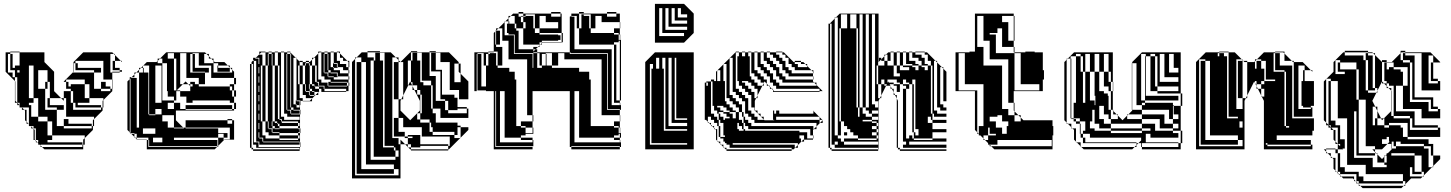

<svg xmlns="http://www.w3.org/2000/svg" viewBox="-20 -770 7482 990"><path d="M573 -444H561V-456H573ZM597 -396H559V-400H597V-408H561V-420H597V-408H609V-400H597ZM59 -250 81 -228V-240H69V-336H59ZM177 -216V-264H153V-336H129V-264H153V-240H129V-228H141V-216ZM441 -240H381V-228H369V-240H357V-300H345V-312H321V-348H309V-350L357 -398V-444H359V-420H501V-408H513V-456H369V-444H381V-420H369V-444H359V-450L409 -500H559L567 -492H573V-486L603 -456H609V-450L603 -456H573V-486L567 -492H549V-396H559V-360H561V-312H559V-360H513V-408H501V-396H465V-408H369V-420H359V-400L357 -398V-396H465V-312H501V-300H549V-312H501V-348H525V-324H549V-312H559V-300L513 -254V-216H509V-250L513 -254V-264H441V-336H417V-360H321V-348H333V-324H345V-336H417V-264H441ZM237 -252H225V-264H237ZM309 -204H273V-216H225V-228H309V-216H321V-264H309V-300H345V-240H357V-204H501V-216H369V-228H501V-216H509V-200L465 -156V-120H459V-150L465 -156V-168H321V-216H309ZM141 -180V-168H177V-216H141V-204H129V-216H93L105 -204H117V-142L127 -132H129V-180ZM209 0 197 -12H189V-20L185 -24H177V-32L173 -36H165V-44L161 -48H153V-106L151 -108H141V-118L139 -120H129V-130L127 -132H117V-142L109 -150V-200L105 -204H93V-216H81V-228H69V-240H57V-352L9 -400V-500H33V-492H45V-468H33V-492H21V-396H45V-372H57V-352L59 -350V-336H69V-372H57V-396H81V-408H69V-396H57V-408H33V-420H57V-432H81V-456H45V-444H33V-468H45V-456H81V-500H33V-504H81V-500H209V-450L259 -400V-300L295 -264H309V-250L295 -264H237V-324H225V-312H213V-348H225V-324H237V-348H225V-408H177V-312H213V-204H273V-120H309V-108H453V-120H309V-156H333V-132H453V-120H459V-100L417 -58V-24H409V-50L417 -58V-72H249V-144H225V-168H177V-144H225V-72H249V-48H225V-36H405V-24H409V0ZM165 -108H153V-120H141V-118L151 -108H153V-106L159 -100V-50L161 -48H165V-44L173 -36H177V-48H165ZM405 -12V-24H189V-20L197 -12ZM153 -336V-432H129V-336ZM573 -444V-420H561V-444ZM45 -444H33V-420H45ZM237 -252V-228H225V-252ZM141 -180H129V-204H141Z M673 -396H683L673 -386V-372H659L673 -386ZM889 -396V-468H877V-496H845V-468H877V-396ZM1033 -492V-444H1081V-456L1069 -468H1057V-480L1045 -492ZM1101 -432H1105V-420H1101ZM781 -240H813V-432H781ZM1165 -400H1101V-420H1165ZM749 -336V-368H745V-336ZM749 -272V-304H745V-272ZM909 -272V-300H889V-272ZM749 -208V-240H745V-208ZM877 -176H817V-144H845V-112H877V-108H929L925 -112H877ZM745 -180H697V-252H745V-240H749V-272H745V-252H697V-324H745V-304H749V-336H745V-324H697V-396H683L697 -410V-420H707L697 -410V-396H745V-368H749V-400H721V-396H717V-420H707L717 -430V-432H719L717 -430V-420H721V-400H749V-432H719L737 -450H787L793 -456V-468H805L793 -456V-444H817V-252H877V-240H909V-208H937V-204H1177V-208H937V-228H1177V-208H1187V-200H887V-150L925 -112H937V-108H1105V-84H1153V-80H1165V-112H937V-150H1153V-132H1177V-150H1153V-156H1177V-150H1187V-50H1165V-48H1135L1137 -50H1165V-80H1153V-60H1133V-80H1105V-60H1133V-48H1135L1105 -18V-12H1099L1105 -18V-60H877V-48H1101V-16H749V-36H817V-60H769V-36H749V-48H745V-60H685V-80H673V-84H653V-366L649 -362V-88L657 -80H673V-64L677 -60H685V-52L687 -50H737V-48H745V-12H1099L1087 0H737V-48H685V-52L677 -60H673V-64L657 -80H653V-84H649V-88L637 -100V-350L649 -362V-372H659L655 -368H685V-112H697V-180H749V-176H781V-180H749V-208H745ZM1177 -396V-410L1167 -420H1165V-422L1155 -432H1105V-444H1081V-396ZM889 -324V-396H877V-324ZM1197 -272H1187V-304H1177V-324H1165V-336H1187V-304H1197ZM1005 -336V-368H941V-496H909V-336H923L891 -304H909V-300H961V-326L951 -336H923L937 -350L951 -336H961V-326L963 -324H973V-336H961V-348H985V-336ZM889 -324H877V-304H889V-302L891 -304H889ZM877 -208V-240H845V-208ZM889 -252H877V-272H845V-300H841V-444H817V-468H805L837 -500H1037L1045 -492H1057V-480L1069 -468H1081V-456L1087 -450H1137L1155 -432H1165V-422L1167 -420H1177V-410L1187 -400V-368H1197V-336H1187V-368H1069V-400H1057V-396H1037V-400H973V-420H1057V-400H1069V-432H985V-420H973V-444H985V-432H1005V-464H985V-444H973V-468H985V-464H1005V-496H973V-492H985V-468H973V-492H961V-396H1037V-336H1005V-324H1165V-304H1177V-272H1187V-240H1197V-208H1187V-240H1165V-252H973V-240H941V-272H889ZM781 -208V-180H813V-208ZM781 -80V-108H717V-80Z M1317 -488H1333V-432H1349V-336H1361V-432H1349V-500H1327L1317 -490ZM1781 -440H1777V-450L1771 -456H1749V-472H1733V-494L1727 -500H1717V-504H1733V-494L1771 -456H1781ZM1285 -408V-424H1277V-408ZM1317 -424H1313V-440H1317ZM1697 -444H1701V-440H1697ZM1721 -420H1701V-424H1697V-440H1717V-424H1721ZM1781 -392H1777V-408H1749V-424H1721V-444H1701V-500H1685V-504H1701V-500H1717V-456H1733V-440H1765V-424H1777V-408H1781ZM1673 -396H1685V-392H1673ZM1673 -348H1685V-344H1673ZM1649 -300V-312H1653V-300H1765V-312H1653V-300ZM1577 -300H1589V-296H1577ZM1285 -248V-264H1277V-248ZM1285 -232V-248H1277V-232ZM1505 -252H1509V-248H1505ZM1481 -204H1493V-200H1481ZM1285 -152V-168H1277V-152ZM1285 -136V-152H1277V-136ZM1385 -108H1397V-104H1385ZM1385 -132H1365V-144H1361V-240H1333V-336H1349V-240H1361V-336H1333V-432H1325V-144H1333V-72H1349V-56H1421V-48H1517V-56H1421V-72H1365V-88H1349V-144H1333V-240H1349V-144H1361V-108H1365V-104H1381V-88H1385V-84H1421V-72H1517V-56H1525V-72H1517V-84H1421V-88H1385V-104H1421V-108H1397V-120H1385ZM1381 -456V-468H1365V-456ZM1285 -312V-328H1277V-312ZM1381 -440V-444H1365V-440ZM1317 -376H1313V-392H1317ZM1553 -444V-432H1557V-444ZM1781 -424H1777V-440H1781ZM1285 -392V-408H1277V-392ZM1673 -396H1653V-420H1669V-408H1673ZM1285 -376V-392H1277V-376ZM1721 -372H1701V-376H1673V-392H1717V-376H1721ZM1317 -328H1313V-344H1317ZM1285 -360V-376H1277V-360ZM1285 -344V-360H1277V-344ZM1285 -328V-344H1277V-328ZM1317 -280H1313V-296H1317ZM1577 -324V-336H1573V-324ZM1589 -472H1599L1589 -462V-432H1605V-348H1613V-344H1621V-328H1625V-324H1605V-328H1601V-336H1589V-432H1577V-444H1573V-450H1557V-456H1573V-450H1577L1589 -462ZM1285 -296V-312H1277V-296ZM1573 -312V-324H1557V-312ZM1577 -300H1557V-312H1577ZM1673 -420V-444H1653V-468H1669V-444H1673V-468H1653V-492H1649V-396H1653V-392H1669V-376H1673V-372H1701V-360H1777V-344H1781V-328H1777V-344H1769V-348H1685V-360H1653V-376H1637V-500H1627L1621 -494V-360H1637V-344H1669V-328H1673V-324H1769V-328H1673V-344H1769V-328H1777V-300H1765V-296H1637V-312H1625V-324H1649V-312H1653V-328H1625V-348H1613V-432H1605V-472H1599L1621 -494V-504H1637V-500H1653V-492H1669V-468H1673V-492H1669V-500H1653V-504H1669V-500H1685V-424H1697V-420H1701V-408H1733V-392H1777V-376H1781V-360H1777V-376H1721V-396H1685V-408H1673V-420H1653V-444H1669V-420ZM1285 -280V-296H1277V-280ZM1317 -232H1313V-248H1317ZM1577 -324H1557V-336H1553V-432H1541V-450H1527L1525 -452V-456H1541V-450H1557V-444H1573V-432H1577V-336H1589V-328H1601V-324H1605V-312H1625V-300H1627L1621 -294V-280H1607L1621 -294V-296H1601V-300H1589V-312H1577ZM1285 -264V-280H1277V-264ZM1421 -240V-336H1397V-432H1385V-444H1365V-456H1381V-444H1385V-468H1365V-492H1361V-432H1365V-440H1381V-432H1385V-336H1413V-240ZM1285 -200V-216H1277V-200ZM1317 -184H1313V-200H1317ZM1285 -216V-232H1277V-216ZM1385 -132V-144H1381V-132ZM1481 -204H1461V-228H1477V-216H1481ZM1285 -184V-200H1277V-184ZM1317 -136H1313V-152H1317ZM1525 -184H1481V-200H1525ZM1285 -168V-184H1277V-168ZM1421 -240H1397V-336H1385V-240H1413V-156H1421V-152H1429V-144H1433V-136H1517V-120H1525V-136H1517V-144H1433V-156H1421ZM1285 -120V-136H1277V-120ZM1317 -88H1313V-104H1317ZM1285 -104V-120H1277V-104ZM1385 -108H1365V-132H1381V-120H1385ZM1285 -88V-104H1277V-88ZM1285 -72V-88H1277V-72ZM1285 -56V-72H1277V-56ZM1285 -40V-56H1277V-40ZM1285 -40H1277V-24H1285ZM1525 -24H1317V-40H1301V-60H1317V-56H1333V-40H1337V-36H1525ZM1317 -72V-88H1313V-84H1301V-108H1313V-104H1317V-120H1313V-108H1301V-132H1313V-120H1317V-136H1313V-132H1301V-156H1313V-152H1317V-168H1313V-156H1301V-180H1313V-168H1317V-184H1313V-180H1301V-204H1313V-200H1317V-216H1313V-204H1301V-228H1313V-216H1317V-232H1313V-228H1301V-252H1313V-248H1317V-264H1313V-252H1301V-276H1313V-264H1317V-280H1313V-276H1301V-300H1313V-296H1317V-312H1313V-300H1301V-324H1313V-312H1317V-328H1313V-324H1301V-348H1313V-344H1317V-360H1313V-348H1301V-372H1313V-360H1317V-376H1313V-372H1301V-396H1313V-392H1317V-408H1313V-396H1301V-420H1313V-408H1317V-424H1313V-420H1301V-444H1313V-440H1317V-456H1313V-444H1301V-456H1289V-462L1285 -458V-456H1289V-36H1313V-12H1527V0H1525V-8H1301V-24H1277V-8H1285V0H1525V8H1285V0H1277V-8H1269V-440H1277V-424H1285V-440H1277V-450L1285 -458V-472H1299L1295 -468H1313V-456H1317V-472H1299L1317 -490V-504H1349V-500H1365V-492H1381V-468H1385V-492H1381V-500H1365V-504H1381V-500H1397V-432H1413V-336H1421V-432H1413V-500H1397V-504H1413V-500H1429V-168H1445V-152H1525V-168H1461V-184H1445V-500H1429V-504H1445V-500H1461V-492H1477V-468H1481V-492H1477V-500H1461V-504H1477V-500L1505 -472H1509V-468L1525 -452V-432H1541V-336H1553V-300H1557V-296H1573V-280H1577V-276H1601V-280H1577V-296H1601V-280H1607L1589 -262V-248H1541V-250H1577L1589 -262V-264H1557V-280H1541V-336H1525V-432H1517V-336H1525V-264H1541V-250H1529V-228H1527V-250H1529V-252H1509V-468L1505 -472H1493V-232H1505V-228H1509V-216H1525V-228H1509V-232H1505V-248H1525V-228H1527V-204H1529V-180H1527V-204H1493V-216H1481V-228H1461V-252H1477V-228H1481V-252H1461V-276H1477V-252H1481V-276H1461V-300H1477V-276H1481V-300H1461V-324H1477V-300H1481V-324H1461V-348H1477V-324H1481V-348H1461V-372H1477V-348H1481V-372H1461V-396H1477V-372H1481V-396H1461V-420H1477V-396H1481V-420H1461V-444H1477V-420H1481V-444H1461V-468H1477V-444H1481V-468H1461V-492H1457V-204H1461V-200H1477V-184H1481V-180H1527V-108H1529V-84H1527V-108H1517V-120H1421V-132H1413V-136H1409V-144H1397V-240H1385V-144H1397V-136H1409V-132H1413V-120H1421V-108H1517V-104H1525V-88H1517V-84H1527V-36H1529V-12H1527V-36H1525V-40H1337V-60H1317V-72H1313V-60H1301V-84H1313V-72Z M2131 -474H2107V-498H2131ZM2227 -474H2203V-498H2227ZM1939 -474H1915V-498H1939ZM2211 -266H2203V-210H2211V-186H2227V-162H2251V-210H2211ZM2155 -402V-450H2147V-402ZM1963 -402V-450H1955V-402ZM1843 -442H1819V-450H1843ZM2035 -442H2011V-450H2035ZM2155 -402H2147V-354H2155ZM1963 -354V-402H1955V-354ZM1963 -306V-354H1955V-306ZM2211 -266V-330H2203V-354H2147V-346H2163V-330H2203V-266ZM1963 -258V-306H1955V-258ZM1963 -210V-258H1955V-210ZM1963 -162V-210H1955V-162ZM1963 -114V-162H1955V-114ZM2035 -154H2011V-162H2035ZM2355 -90V-114H2339V-90ZM1963 -66V-114H1955V-66ZM1963 -66H1955V-18H1963ZM2299 -18V-66H2147V-26H2291V-18ZM2035 38V6H2019V-10H2011V-18H1955V-10H2011V6H2019V38ZM2019 54V38H1907V-458H1891V54ZM2011 126H1819V102H2011ZM2035 -410H2011V-442H2035ZM2227 -442H2203V-410H2227ZM1843 -410H1819V-442H1843ZM1843 -314V-346H1819V-314ZM2259 -314V-346H2251V-314ZM2035 -314H2011V-346H2035ZM1843 -218V-250H1819V-218ZM1843 -122V-154H1819V-122ZM2035 -122H2011V-154H2035ZM1843 -26V-58H1819V-26ZM2291 6H2099V0H2095L2085 -10H2083V-12L2069 -26H2045V-50L2069 -26H2083V-12L2085 -10H2099V0H2291ZM1843 38H1819V70H1843ZM1843 6H1819V-26H1843V-18H1867V-66H1843V-58H1819V-90H1843V-66H1867V-114H1843V-90H1819V-122H1843V-114H1867V-162H1843V-154H1819V-186H1843V-162H1867V-210H1843V-186H1819V-218H1843V-210H1867V-258H1843V-250H1819V-282H1843V-258H1867V-306H1843V-282H1819V-314H1843V-306H1867V-354H1843V-346H1819V-378H1843V-354H1867V-402H1843V-378H1819V-410H1843V-402H1867V-450H1843V-474H1819L1845 -500H1875V-474H1907V-458H1915V-474H1939V-458H1955V-450H1963V-498H1939V-500H1875V-506H1939V-500H1995L2021 -474H2035V-460L2045 -450L2095 -500H2099V-458H2107V-474H2131V-458H2147V-450H2155V-498H2131V-500H2099V-506H2131V-500H2195V-378H2227V-250H2275V-202H2291V-186H2387V-210H2339V-202H2291V-250H2275V-258H2251V-282H2323V-266H2339V-258H2347V-306H2259V-282H2251V-314H2259V-306H2299V-354H2259V-346H2251V-378H2259V-354H2299V-402H2259V-378H2251V-402H2203V-410H2259V-402H2299V-450H2227V-442H2203V-474H2227V-450H2251V-498H2227V-500H2195V-506H2227V-500H2295L2345 -450V-442H2355V-410H2345V-442H2323V-346H2355V-390L2345 -400V-410H2355V-390L2395 -350V-258H2339V-218H2387V-210H2395V-162H2227V-138H2339V-122H2355V-114H2395V-100L2355 -60V-58H2353L2355 -60V-90H2339V-74H2323V-90H2211V-114H2203V-138H2195V-154H2147V-186H2131V-154H2147V-138H2195V-90H2211V-74H2323V-58H2353L2295 0H2291V-18H2147V-10H2099V-26H2083V-58H2067V-66H2011V-90H2067V-66H2083V-58H2107V-66H2083V-74H2147V-66H2155V-114H2035V-90H2011V-122H2035V-114H2059V-162H2035V-258H2011V-282H2035V-258H2049L2045 -250V-200L2095 -150L2145 -200V-250L2117 -306H2107V-326L2105 -330H2085L2095 -350L2105 -330H2107V-326L2117 -306H2131V-282H2147V-186H2155V-282H2147V-306H2131V-330H2107V-346H2099V-458H2083V-330H2085L2059 -278V-258H2049L2059 -278V-306H2035V-282H2011V-314H2035V-306H2059V-354H2035V-346H2011V-378H2035V-354H2059V-402H2035V-378H2011V-410H2035V-402H2059V-450H2035V-460L2021 -474H2003V-58H2035V-26H2045V150H1795V-450L1811 -466V-474H1819L1811 -466V134H2035V102H2011V78H1843V102H1819V70H1843V78H1867V30H1843V38H1819V6H1843V30H1867V-18H1843Z M2738 -648V-696H2690V-688H2730V-648ZM2666 -688H2678V-684H2666ZM2954 -656H2942V-624H2954ZM2858 -624V-656H2794V-688H2762V-624ZM2762 -528H2754L2762 -536V-540H2678V-624H2642V-648H2634V-656H2606V-648H2634V-624H2642V-612H2654V-588H2634V-592H2602V-600H2594V-648H2602V-660H2586L2602 -676V-688H2614L2602 -676V-660H2606V-656H2634V-688H2614L2626 -700H2654V-684H2666V-656H2678V-624H2690V-656H2678V-684H2690V-688H2678V-700H2654V-708H2678V-700H2822V-684H2870V-700H2822V-708H2870V-700H2876V-600H2882V-552H2876V-600H2762V-624H2738V-648H2730V-624H2738V-600H2762V-592H2858V-588H2870V-564H2858V-560H2774V-552H2876V-550H2776L2774 -548V-540H2766L2774 -548V-552H2762V-540H2766L2762 -536ZM2462 -348H2442V-372H2462ZM2750 -492H2730V-496H2750ZM2486 -492V-432H2498V-492ZM2558 -252H2538V-276H2558ZM3134 -252H3114V-276H3134V-272H3146V-304H3134V-300H3114V-324H3134V-304H3146V-336H3134V-324H3114V-348H3134V-336H3146V-368H3134V-348H3114V-372H3134V-368H3146V-400H3134V-396H3114V-420H3134V-400H3146V-432H3134V-420H3114V-444H3134V-432H3146V-464H3134V-444H3114V-468H3134V-464H3146V-496H3134V-492H3114V-496H2922V-500H2918V-684H2922V-688H2926V-684H2942V-656H2954V-688H2926V-700H2966V-624H2978V-696H2990V-688H3018V-648H3026V-696H2990V-700H2966V-708H2990V-700H3110V-684H3158V-700H3110V-708H3158V-700H3176V-656H3178V-624H3176V-656H3082V-688H3050V-624H3026V-648H3018V-624H3026V-600H3146V-592H3170V-564H3176V-592H3170V-600H3146V-624H3176V-592H3178V-564H3182V-540H3176V-560H3170V-552H3146V-540H3158V-252H3176V-240H3178V-228H3182V-204H3176V-208H3114V-228H3176V-240H3134V-228H3114V-252H3134V-240H3146V-272H3134ZM2666 -144H2642V-120H2666V-112H2690V-84H2726V-112H2690V-120H2666ZM2558 -60V-36H2538V-60ZM2654 -540H2634V-564H2654ZM2654 -564H2634V-588H2654ZM2558 -564H2538V-588H2558ZM2654 -540V-516H2634V-540ZM3182 -516V-540H3176V-516ZM3146 -496V-540H2966V-624H2942V-516H3134V-496ZM3182 -492H3176V-516H3182ZM2750 -468H2730V-492H2750ZM3182 -468H3176V-492H3182ZM3134 -468H3114V-492H3134ZM3182 -444H3176V-468H3182ZM3182 -420H3176V-444H3182ZM2798 -444H2794V-468H2798V-464H2826V-496H2794V-492H2798V-468H2794V-492H2774V-432H2794V-444H2798V-432H2826V-464H2798ZM2462 -396H2442V-420H2462ZM3182 -396H3176V-420H3182ZM3134 -372H3114V-396H3134ZM3182 -372H3176V-396H3182ZM2462 -372H2442V-396H2462ZM3182 -348H3176V-372H3182ZM2462 -348V-324H2442V-348ZM3182 -324H3176V-348H3182ZM3182 -300H3176V-324H3182ZM3182 -276H3176V-300H3182ZM3134 -276H3114V-300H3134ZM3182 -252H3176V-276H3182ZM2558 -228H2538V-252H2558ZM2558 -156H2538V-180H2558ZM2558 -204H2538V-228H2558ZM2526 0V-300H2486V-304H2442V-324H2486V-432H2462V-420H2442V-444H2462V-432H2474V-464H2462V-444H2442V-468H2462V-464H2474V-496H2442V-492H2462V-468H2442V-492H2438V-300H2426V-500H2498V-504H2526V-500H2498V-492H2506V-496H2538V-456H2546V-504H2526V-600L2534 -608V-612H2538V-624H2550L2538 -612H2558V-592H2570V-624H2550L2582 -656V-660H2586L2582 -656V-588H2630V-492H2726V-420H2774V-432H2750V-420H2730V-444H2750V-432H2762V-464H2750V-444H2730V-468H2750V-464H2762V-496H2750V-500H2730V-496H2634V-516H2730V-504L2742 -516H2730V-528H2754L2742 -516H2750V-500H2918V-492H3110V-204H3176V-176H3178V-144H3176V-176H3082V-464H2890V-496H2858V-432H2826V-420H2966V-400H3018V-360H3026V-120H3146V-112H3170V-84H3176V-112H3170V-120H3146V-144H3176V-112H3178V-84H3182V-60H3176V-80H3170V-72H3146V-60H3176V-48H3178V-36H3182V-12H3176V-16H2926V-12H3176V0H2926V-12H2918V-300H2726V-176H2730V-144H2726V-176H2698V-464H2602V-560H2558V-540H2538V-564H2558V-560H2570V-592H2558V-588H2538V-612L2534 -608V-540H2538V-528H2570V-432H2546V-456H2538V-432H2546V-420H2606V-400H2634V-360H2642V-144H2726V-112H2730V-80H2690V-72H2666V-60H2726V-48H2730V-16H2538V-36H2726V-48H2666V-60H2582V-300H2558V-276H2538V-300H2534V-12H2726V0ZM2558 -180H2538V-204H2558ZM2558 -132H2538V-156H2558ZM2558 -60H2538V-84H2558ZM2558 -108H2538V-132H2558ZM2558 -84H2538V-108H2558ZM2942 -300V-36H3176V-48H3146V-60H2966V-300Z M3357 -550V-750H3507L3557 -700V-600L3507 -550ZM3523 -680V-696H3491V-728H3475V-680ZM3523 -648V-664H3459V-728H3443V-648ZM3523 -616V-632H3427V-728H3411V-616ZM3507 -584V-600H3395V-728H3379V-584ZM3307 0V-450L3357 -500H3557V0ZM3411 -408V-472H3395V-416H3403V-408ZM3363 -472V-416H3379V-472ZM3411 -392V-408H3403V-392ZM3411 -376V-392H3403V-376ZM3411 -360V-376H3403V-360ZM3411 -344V-360H3403V-344ZM3411 -328V-344H3403V-328ZM3411 -312V-328H3403V-312ZM3411 -296V-312H3403V-296ZM3411 -280V-296H3403V-280ZM3411 -264V-280H3403V-264ZM3411 -248V-264H3403V-248ZM3411 -232V-248H3403V-232ZM3411 -216V-232H3403V-216ZM3411 -200V-216H3403V-200ZM3411 -184V-200H3403V-184ZM3411 -168V-184H3403V-168ZM3411 -152V-168H3403V-152ZM3523 -152V-160H3467V-472H3459V-152ZM3411 -136V-152H3403V-136ZM3411 -120V-136H3403V-120ZM3523 -120V-136H3443V-472H3427V-120ZM3411 -120H3403V-104H3411ZM3523 -104H3403V-96H3523ZM3523 -24V-32H3339V-416H3347V-440H3331V-24Z M3854 -456V-472H3846V-456ZM3854 -440V-456H3846V-440ZM3854 -424V-440H3846V-424ZM3854 -408V-424H3846V-408ZM3854 -408H3846V-392H3854ZM4142 -424V-430L4132 -440H4110V-450H4078V-456H4110V-450H4122L4132 -440H4142V-430L4164 -408H4174V-392H4172V-400L4164 -408H4078V-424H4062V-440H4046V-472H4030V-488H4014V-500H3982V-504H4014V-500H4022L4072 -450H4078V-440H4094V-424ZM4174 -360H4172V-376H4046V-392H4030V-408H4014V-440H3998V-456H3982V-472H3966V-488H3950V-500H3934V-504H3950V-500H3982V-488H3998V-472H4014V-456H4030V-424H4046V-408H4062V-392H4172V-376H4174ZM3726 -328V-344H3718V-328ZM3630 -312H3622V-328H3630ZM3726 -312V-328H3718V-312ZM3630 -296H3622V-312H3630ZM3726 -296V-312H3718V-296ZM4190 -328V-332L4178 -344H4014V-360H3998V-376H3982V-408H3966V-424H3950V-440H3934V-456H3918V-500H3902V-504H3918V-500H3934V-472H3950V-456H3966V-440H3982V-424H3998V-392H4014V-376H4030V-360H4172V-350L4178 -344H4190V-332L4222 -300H4206V-312H3982V-328H3966V-344H3950V-376H3934V-392H3918V-408H3902V-424H3886V-500H3870V-504H3886V-500H3902V-440H3918V-424H3934V-408H3950V-392H3966V-360H3982V-344H3998V-328ZM3726 -280V-296H3718V-280ZM3630 -264H3622V-280H3630ZM3726 -280H3718V-264H3726ZM3630 -248H3622V-264H3630ZM3630 -232H3622V-248H3630ZM3630 -216H3622V-232H3630ZM3630 -184H3622V-200H3630ZM3630 -184V-168H3622V-184ZM3982 -168V-152H4206V-166L4204 -168H3982V-152H3972V-168ZM3694 -72V-64H3718V-72H3710V-136H3694V-152H3686V-168H3710V-152H3718V-160H3742V-168H3726V-184H3710V-192H3686V-184H3694V-168H3686V-184H3678V-200H3662V-224H3654V-350H3646V-184H3662V-168H3678V-152H3686V-120H3694V-104H3686V-120H3678V-136H3662V-152H3646V-168H3630V-152H3622V-168H3630V-142L3636 -136H3646V-126L3652 -120H3662V-110L3668 -104H3678V-44L3682 -40H3694V-28L3698 -24H3710V-12L3714 -8H3726V0H4062V8H3726V0H3722L3714 -8H3710V-12L3698 -24H3694V-28L3682 -40H3678V-44L3672 -50V-100L3668 -104H3662V-110L3652 -120H3646V-126L3636 -136H3630V-142L3622 -150V-152H3614V-344H3622V-328H3630V-344H3622V-350H3646V-360H3662V-352H3672V-400L3678 -406V-408H3680L3678 -406V-352H3694V-408H3680L3710 -438V-440H3712L3710 -438V-352H3718V-344H3726V-440H3712L3742 -470V-472H3744L3742 -470V-280H3758V-264H3774V-248H3790V-232H3806V-192H3814V-184H3822V-248H3806V-264H3790V-280H3774V-296H3758V-472H3744L3772 -500H3774V-312H3790V-296H3806V-280H3822V-264H3838V-200H3854V-184H3870V-168H3886V-152H3918V-154L3904 -168H3902V-170L3888 -184H3886V-186L3872 -200H3870V-216H3854V-280H3838V-296H3822V-312H3806V-328H3790V-352H3782V-480H3790V-500H3774V-504H3790V-500H3806V-480H3822V-500H3806V-504H3822V-500H3838V-480H3846V-472H3854V-500H3838V-504H3854V-500H3870V-408H3886V-392H3902V-376H3918V-360H3934V-338L3944 -328H3950V-322L3960 -312H3966V-306L3972 -300H4206V-296H3966V-306L3960 -312H3950V-322L3944 -328H3934V-338L3922 -350L3918 -342V-328H3911L3918 -342V-344H3902V-360H3886V-376H3870V-392H3846V-376H3854V-360H3870V-344H3886V-328H3911L3886 -278V-264H3879L3886 -278V-312H3870V-328H3854V-344H3838V-352H3806V-344H3822V-328H3838V-312H3854V-296H3870V-264H3879L3872 -250V-200H3886V-186L3888 -184H3902V-170L3904 -168H3918V-154L3922 -150H3972V-152H3966V-200H3972V-184H3982V-200H3998V-184H4174V-198L4172 -200H4174V-198L4204 -168H4206V-166L4220 -152H4222V-136H4208L4222 -150L4220 -152H4206V-136H4208L4190 -118V-104H4176L4190 -118V-136H3870V-152H3854V-168H3838V-184H3814V-168H3822V-152H3838V-136H3854V-120H4174V-104H4176L4172 -100V-72H4174V-56H4172V-72H4158V-104H3838V-120H3814V-104H3822V-96H4102V-88H4142V-56H4172V-50H4126V-40H4112L4122 -50H4126V-72H4102V-56H4110V-40H4112L4094 -22V-8H4080L4094 -22V-32H3758V-24H4078V-8H4080L4072 0H4062V-8H3742V-24H3726V-32H3718V-40H3710V-56H3694V-64H3686V-72ZM3630 -280H3622V-296H3630ZM3630 -200H3622V-216H3630ZM3982 -184V-168H3972V-184ZM3774 -200V-192H3790V-152H3806V-136H3814V-120H3822V-136H3814V-168H3806V-192H3790V-216H3774V-232H3758V-248H3742V-264H3718V-248H3726V-232H3742V-216H3758V-200ZM3742 -184H3758V-160H3774V-192H3742V-200H3726V-216H3710V-224H3678V-216H3694V-200H3710V-192H3742ZM3790 -104V-96H3814V-104H3806V-120H3790V-136H3782V-104ZM3694 -88H3686V-104H3694ZM3694 -72H3686V-88H3694Z M4268 -616V-632H4260V-616ZM4428 -216V-696H4412V-216ZM4444 -216H4460V-696H4444ZM4404 -528V-624H4396V-696H4364V-648H4348V-696H4316V-624H4348V-648H4364V-624H4396V-528ZM4268 -472V-488H4260V-472ZM4268 -456V-472H4260V-456ZM4404 -432V-528H4396V-432ZM4268 -440V-456H4260V-440ZM4268 -424V-440H4260V-424ZM4268 -360V-376H4260V-360ZM4404 -336V-432H4396V-336ZM4268 -344V-360H4260V-344ZM4788 -240V-336H4780V-240ZM4404 -240V-336H4396V-240ZM4508 -216V-248H4492V-696H4476V-232H4492V-216ZM4788 -240H4780V-184H4788V-168H4796V-184H4788ZM4508 -184V-200H4476V-184ZM4428 -216V-184H4444V-168H4476V-152H4508V-168H4476V-184H4460V-200H4444V-216ZM4508 -120V-136H4500V-144H4476V-152H4428V-144H4476V-136H4500V-120ZM4508 -88V-104H4500V-120H4476V-104H4500V-88ZM4652 -56V-72H4636V-56ZM4268 -40H4260V-24H4268ZM4268 -600V-616H4260V-600ZM4268 -584V-600H4260V-584ZM4268 -568V-584H4260V-568ZM4268 -552V-568H4260V-552ZM4268 -536V-552H4260V-536ZM4268 -520V-536H4260V-520ZM4268 -504V-520H4260V-504ZM4268 -488V-504H4260V-488ZM4510 -450V-456H4516ZM4268 -408V-424H4260V-408ZM4540 -456H4510V-472H4508V-432H4540ZM4268 -392V-408H4260V-392ZM4268 -376V-392H4260V-376ZM4268 -264V-280H4260V-264ZM4268 -328V-344H4260V-328ZM4268 -312V-328H4260V-312ZM4268 -296V-312H4260V-296ZM4268 -280V-296H4260V-280ZM4268 -248V-264H4260V-248ZM4652 -216H4636V-264H4652ZM4268 -232V-248H4260V-232ZM4268 -216V-232H4260V-216ZM4268 -200V-216H4260V-200ZM4476 -72H4500V-56H4508V-72H4500V-88H4476ZM4652 -168H4636V-216H4652ZM4268 -184V-200H4260V-184ZM4268 -152V-168H4260V-152ZM4268 -168V-184H4260V-168ZM4764 -168V-144H4788V-152H4780V-168ZM4396 -216H4404V-168H4412V-216H4404V-240H4396ZM4652 -120H4636V-168H4652ZM4268 -136V-152H4260V-136ZM4652 -72H4636V-120H4652ZM4268 -120V-136H4260V-120ZM4268 -104V-120H4260V-104ZM4268 -88V-104H4260V-88ZM4268 -72V-88H4260V-72ZM4268 -56V-72H4260V-56ZM4268 -40V-56H4260V-40ZM4284 -40V-24H4300V-40ZM4300 -72V-680H4290L4310 -700H4510V-472H4524V-464L4516 -456H4524V-464L4540 -480V-488H4548L4540 -480V-456H4556V-488H4548L4560 -500H4572V-456H4556V-432H4588V-376H4620V-392H4604V-432H4588V-500H4572V-504H4588V-500H4604V-432H4620V-408H4668V-424H4636V-432H4620V-500H4604V-504H4620V-500H4636V-432H4684V-424H4700V-408H4716V-432H4684V-440H4652V-500H4636V-504H4652V-500H4668V-456H4700V-440H4716V-432H4732V-424H4748V-408H4764V-432H4732V-456H4716V-472H4684V-500H4668V-504H4684V-500H4700V-488H4732V-472H4748V-440H4764V-432H4780V-336H4788V-432H4780V-456H4764V-488H4748V-500H4700V-504H4748V-500H4760L4804 -456H4812V-448L4836 -424H4844V-416L4860 -400V-248H4844V-416L4836 -424H4828V-232H4844V-216H4860V-200H4828V-216H4812V-448L4804 -456H4796V-200H4812V-184H4860V-168H4788V-152H4860V-136H4788V-144H4764V-136H4788V-104H4860V-88H4788V-56H4860V-40H4668V-24H4860V-8H4636V-24H4652V-40H4636V-56H4668V-72H4684V-56H4692V-48H4788V-56H4692V-72H4716V-104H4700V-360H4684V-336H4692V-88H4700V-72H4692V-88H4684V-336H4668V-344H4652V-360H4636V-336H4668V-312H4652V-264H4636V-312H4652V-328H4636V-336H4620V-344H4604V-360H4556V-344H4557L4560 -350L4563 -344H4588V-336H4620V-296H4604V-328H4588V-336H4567L4571 -328H4572V-326L4579 -312H4588V-294L4595 -280H4604V-262L4610 -250V-8H4620V0H4860V8H4620V0H4610V-8H4604V-262L4595 -280H4588V-294L4579 -312H4572V-326L4571 -328H4549L4553 -336H4540V-360H4524V-336H4540V-328H4549L4524 -278V-264H4517L4524 -278V-336H4508V-432H4500V-336H4508V-264H4517L4510 -250V0H4508V-8H4284V-24H4260V-8H4268V0H4508V8H4268V0H4260V-8H4252V-648H4260V-632H4268V-648H4260V-650L4284 -674V-680H4290L4284 -674V-72H4300V-56H4316V-40H4332V-24H4508V-40H4332V-56H4404V-48H4500V-56H4404V-72H4380V-88H4364V-104H4348V-120H4332V-144H4316V-624H4308V-144H4316V-72H4332V-88H4348V-72Z M5211 -208V-196L5231 -176H5243V-164L5257 -150H5407V-120H5411V-72H5407V0H5107L5091 -16H5083V-24H5075V-32L5059 -48H5051V-56L5035 -72H5027V-80H5019V-88L5007 -100V-300H4907V-500H4979V-504H5007V-700H5207V-688H5211V-656H5207V-688H5147V-656H5179V-560H5207V-528H5211V-500H5267V-504H5315V-500H5357V-408H5363V-360H5357V-300H5207V-240H5211V-208H5207V-240H5179V-464H5083V-560H5051V-688H5019V-528H5051V-432H5147V-208H5179V-176H5211V-196L5207 -200V-208ZM5123 -600H5083V-592H5115V-496H5211V-500H5207V-528H5147V-624H5123ZM5019 -304V-88L5027 -80V-120H5051V-336H4955V-496H4923V-304ZM5339 -304V-336H5243V-496H5211V-304ZM5243 -144V-164L5231 -176H5211V-144ZM5123 -168H5083V-144H5115V-112H5147V-80H5171V-120H5179V-144H5147V-176H5123ZM5075 -72H5051V-56L5059 -48H5075V-72H5115V-80H5075ZM5123 -24H5083L5091 -16H5403V-48H5123ZM5211 -624V-656H5207V-624ZM5211 -592H5207V-624H5211ZM5211 -560H5207V-592H5211ZM5083 -80V-112H5075V-80Z M5840 -396V-420H5818V-396ZM5564 -416V-480H5552V-492H5528V-480H5552V-416ZM5948 -416V-480H5936V-492H5912V-480H5936V-416ZM5840 -300V-324H5818V-300ZM5888 -468H5884V-480H5888ZM6056 -396V-420H6032V-492H6008V-396ZM6056 -348V-372H5984V-492H5960V-348ZM5624 -228H5628V-240H5624ZM5868 -240V-228H5884V-240ZM6032 -204V-224H6028V-204ZM6056 -156V-180H6028V-156ZM5744 -156V-174L5738 -180H5708V-156ZM6056 -108V-132H6028V-156H6008V-204H5868V-228H5818V-204H5868V-180H5984V-132H6028V-108ZM5612 -144H5600V-108H5624V-96H5708V-84H5868V-96H5708V-108H5648V-132H5624V-204H5612ZM6056 -12V-32H5868V-12ZM5840 -12H5830L5840 -22V-32H5564V-36H5840V-32H5850L5840 -22ZM5888 -444H5884V-468H5888ZM5504 -420H5500V-444H5504ZM5888 -420H5884V-444H5888ZM5840 -372V-396H5818V-372ZM5504 -372V-396H5500V-372ZM5888 -372H5884V-396H5888ZM5840 -348V-372H5818V-348ZM5840 -324V-348H5818V-324ZM5504 -324V-348H5500V-324ZM5888 -324H5884V-348H5888ZM5888 -300H5884V-324H5888ZM5504 -300H5500V-324H5504ZM5840 -276V-300H5818V-276ZM5708 -240V-300H5696V-324H5672V-400H5648V-492H5624V-400H5648V-300H5672V-288H5692V-276H5696V-240ZM5840 -252V-276H5818V-252ZM6056 -252H5884V-276H6056ZM5504 -252V-276H5500V-252ZM5600 -492H5576V-400H5600V-252H5624V-240H5628V-276H5624V-400H5600ZM5504 -228H5500V-252H5504ZM5840 -252H5818V-228H5840ZM5708 -240H5696V-204H5708V-180H5720V-198L5718 -200V-204H5708ZM5504 -180V-204H5500V-180ZM6032 -204H6028V-180H6032ZM5888 -300V-288H5948V-300H5912V-352H5888V-348H5884V-372H5888V-352H5936V-324H5948V-300H6056V-324H5948V-352H5912V-416H5888V-396H5884V-420H5888V-416H5936V-352H5948V-416H5912V-480H5888V-492H5864V-252H5884V-240H6028V-228H6032V-224H6068V-96H6076V-32H6068V-96H6028V-108H5960V-156H5868V-180H5798L5818 -200V-204H5816V-444H5818V-420H5840V-444H5818V-450L5868 -500H6068V-288H6076V-224H6068V-288H5888V-276H5884V-300ZM5552 -108H5548V-132H5528V-144H5516V-156H5504V-160H5500V-180H5504V-160H5516V-156H5528V-144H5548V-132H5552ZM5504 -204H5500V-228H5504V-224H5516V-240H5528V-288H5504V-276H5500V-300H5504V-288H5528V-352H5504V-348H5500V-372H5504V-352H5528V-416H5504V-396H5500V-420H5504V-416H5552V-400H5564V-240H5576V-400H5564V-416H5528V-480H5500V-468H5504V-444H5500V-468H5486L5518 -500H5718V-348H5720V-324H5718V-348H5708V-400H5696V-492H5672V-400H5696V-348H5708V-324H5720V-300H5718V-324H5708V-300H5718V-204H5720V-198L5738 -180H5744V-174L5768 -150L5792 -174V-180H5798L5792 -174V-156H5868V-132H5936V-96H6028V-84H6056V-60H5912V-80H5888V-36H6056V-32H6068V0H5868V-12H5864V-32H5850L5864 -46V-60H5600V-80H5564V-96H5576V-144H5548V-160H5516V-224H5504ZM5552 -84H5548V-108H5552ZM5672 -132H5708V-108H5868V-96H5912V-108H5868V-132H5708V-156H5696V-180H5672V-224H5648V-156H5672ZM5552 -84V-80H5564V-60H5576V-36H5564V-60H5552V-80H5548V-84ZM5552 -36V-16L5556 -12H5830L5818 0H5568L5556 -12H5552V-16L5532 -36H5528V-40L5518 -50V-100L5510 -108H5504V-114L5486 -132H5480V-138L5468 -150V-450L5480 -462V-468H5486L5480 -462V-138L5486 -132H5504V-114L5510 -108H5528V-40L5532 -36Z M6259 -496V-480H6267V-496ZM6315 -408V-456H6307V-408ZM6195 -432H6171V-456H6195ZM6483 -432H6459V-456H6483ZM6387 -432H6363V-456H6387ZM6651 -360V-408H6643V-360ZM6507 -408H6499V-360H6507ZM6315 -360V-408H6307V-360ZM6707 -400H6699V-408H6707ZM6315 -312V-360H6307V-312ZM6315 -264V-312H6307V-264ZM6315 -216V-264H6307V-216ZM6315 -216H6307V-168H6315ZM6363 -168H6307V-160H6363ZM6363 -24H6171V-48H6363ZM6739 -16V-24H6515V-32H6507V-24H6515V-16ZM6707 -368H6699V-400H6707ZM6387 -368H6363V-400H6387ZM6195 -368H6171V-400H6195ZM6643 -336V-360H6611V-336ZM6483 -336H6499V-352H6555V-360H6499V-352H6483V-336H6459V-352H6451V-342L6454 -336H6459V-326L6466 -312H6483V-278L6486 -272H6499V-312H6483ZM6387 -272V-304H6363V-272ZM6195 -272H6171V-304H6195ZM6643 -240V-264H6611V-240ZM6651 -216V-264H6611V-312H6643V-264H6651V-312H6611V-336H6643V-312H6651V-360H6611V-400H6603V-408H6555V-432H6643V-408H6651V-450H6647L6641 -456H6579V-432H6555V-464H6579V-456H6603V-494L6597 -500H6555V-504H6603V-494L6641 -456H6651V-450H6697L6739 -408H6747V-400L6739 -408H6707V-432H6675V-208H6739V-216H6699V-224H6691V-352H6699V-368H6707V-352H6755V-224H6739V-216H6747V-168H6611V-216H6643V-168H6651V-216H6611V-240H6643V-216ZM6195 -176H6171V-208H6195ZM6387 -208V-264H6363V-272H6387V-264H6404L6397 -250V0H6147V-450L6197 -500H6267V-496H6291V-480H6307V-456H6315V-500H6267V-504H6315V-500H6347L6383 -464H6387V-460L6391 -456H6411V-450H6447L6451 -454V-464H6461L6451 -454V-416H6459V-432H6483V-416H6499V-408H6507V-456H6483V-464H6461L6497 -500H6555V-496H6579V-464H6555V-496H6547V-400H6603V-120H6611V-112H6627V-120H6611V-168H6643V-160H6755V-96H6747V-72H6563V-48H6739V-24H6747V0H6497V-250L6486 -272H6483V-278L6466 -312H6459V-326L6454 -336H6451V-342L6447 -350L6411 -278V-264H6404L6411 -278V-312H6387V-304H6363V-336H6387V-312H6411V-360H6387V-336H6363V-368H6387V-360H6411V-408H6387V-400H6363V-432H6387V-408H6411V-450H6397L6391 -456H6387V-460L6383 -464H6355V-208ZM6387 -112V-144H6371V-112ZM6195 -80H6171V-112H6195ZM6195 -80V-72H6219V-120H6195V-112H6171V-144H6195V-120H6219V-168H6195V-144H6171V-176H6195V-168H6219V-216H6195V-208H6171V-240H6195V-216H6219V-264H6195V-240H6171V-272H6195V-264H6219V-312H6195V-304H6171V-336H6195V-312H6219V-360H6195V-336H6171V-368H6195V-360H6219V-408H6195V-400H6171V-432H6195V-408H6219V-456H6195V-464H6163V-16H6387V-48H6363V-72H6195V-48H6171V-80Z M7022 -496H7034V-484H7022ZM7214 -496H7226V-484H7214ZM6890 -436H6878V-448H6890ZM7370 -436H7358V-448H7370ZM7130 -436H7118V-448H7130ZM6986 -340V-412H6974V-448H6890V-460H6866V-388H6914V-400H6878V-412H6974V-340ZM6842 -340H6830V-352H6842ZM7370 -244H7358V-256H7262V-268H7370ZM7082 -148H7070V-160H7082ZM7178 -4V-16H7166V-28H7156V-4ZM6842 20V0H6818V12L6826 20ZM7106 0H7070V14L7076 20H7082V26L7106 50L7118 38V32H7124L7118 38V68H7130V32H7124L7130 26V20H7154V32H7274V80H7310V32H7274V20H7136L7156 0V-4H7154V-28H7134L7146 -40H7142V-64H7130V-52H7106V-28H7134ZM7070 32H6974V20H7070ZM6986 -4H6974V-28H6986V-16H7022V-64H6986V-52H6974V-76H6986V-64H7022V-112H6986V-100H6974V-124H6986V-112H7022V-160H6986V-148H6974V-172H6986V-160H7022V-208H6986V-172H6974V-196H6962V44H7058V92H7130V80H7118V68H7082V26L7076 20H7070V14L7056 0H7070V-16H6986ZM7310 128H7262V116H7310ZM6890 44H6878V20H6866V0H6878V-28H6866V-40L6856 -50V-100H6842V-112H6830V-124H6818V-138L6806 -150V-350L6818 -362V-364H6820L6818 -362V-138L6830 -126V-148H6866V-124H6890V-112H6926V-160H6842V-148H6830V-172H6842V-160H6878V-208H6842V-196H6830V-220H6842V-208H6878V-256H6842V-244H6830V-268H6842V-256H6878V-304H6842V-292H6830V-316H6842V-304H6878V-352H6842V-364H6820L6856 -400V-450L6906 -500H6914V-484H7010V-460H7022V-304H7034V-292H7077L7056 -250L7071 -220H7082V-198L7101 -160H7116L7106 -150L7101 -160H7082V-198L7071 -220H7058V-124H7118V-112H7142V-124H7118V-160H7116L7154 -198V-302L7140 -316H7130V-326L7116 -340H7106V-350L7082 -302V-292H7077L7082 -302V-316H7070V-352H7034V-400H7058V-352H7070V-400H7034V-448H7058V-400H7070V-448H7034V-460H7022V-484H7058V-448H7070V-486L7060 -496H7034V-500H6914V-508H7034V-500H7056L7060 -496H7070V-486L7106 -450V-350L7116 -340H7130V-352H7118V-412H7142V-424H7166V-412H7202V-400H7214V-328H7238V-424H7166V-448H7130V-450H7106V-460H7130V-450H7156L7202 -496V-508H7226V-500H7356L7406 -450V-448H7370V-484H7346V-340H7394V-352H7358V-364H7394V-352H7406V-304H7274V-292H7262V-316H7274V-304H7310V-352H7274V-340H7262V-364H7274V-352H7310V-400H7274V-388H7262V-412H7274V-400H7310V-448H7274V-436H7262V-448H7250V-460H7214V-484H7274V-448H7310V-496H7226V-500H7206L7202 -496V-460H7214V-448H7250V-244H7346V-196H7394V-208H7358V-220H7394V-208H7406V-160H7274V-148H7262V-160H7250V-172H7166V-196H7274V-160H7310V-208H7178V-196H7166V-220H7156V-200L7154 -198V-172H7166V-160H7250V-100H7394V-112H7262V-124H7394V-112H7406V-64H7238V-136H7142V-124H7202V-112H7214V-64H7238V-52H7346V-28H7370V-4H7358V-16H7322V-28H7202V-40H7178V-28H7166V-40H7156V-28H7178V-16H7322V-4H7346V92H7364L7322 134V140H7316L7322 134V116H7310V80H7274V116H7262V92H7250V140H7316L7306 150H7256L7226 180V188H7218L7226 180V164H7214V128H6986V140H6974V128H6890V116H6878V92H6914V116H6986V128H7022V80H6890V92H6878V68H6890V80H6926V32H6890ZM6890 -436V-412H6878V-436ZM7130 -412H7118V-436H7130ZM7274 -412H7262V-436H7274ZM7370 -412H7358V-436H7370ZM7370 -388H7358V-412H7370ZM7274 -364H7262V-388H7274ZM7370 -388V-364H7358V-388ZM7070 -304H7034V-352H7058V-316H7070ZM6986 -268V-340H6974V-268ZM6842 -316H6830V-340H6842ZM7274 -316H7262V-340H7274ZM7178 -268V-256H7214V-304H7178V-292H7166V-316H7178V-304H7214V-328H7178V-316H7166V-328H7142V-340H7130V-326L7140 -316H7154V-302L7156 -300V-292H7178V-268H7166V-292H7156V-268ZM7274 -292H7262V-268H7274ZM6842 -268V-292H6830V-268ZM7022 -208V-256H6986V-268H6974V-256H6986V-208ZM7178 -220V-208H7214V-256H7178V-244H7166V-268H7156V-244H7178V-220H7166V-244H7156V-220ZM6842 -220V-244H6830V-220ZM7370 -244V-220H7358V-244ZM6842 -172V-196H6830V-172ZM6986 -124H6974V-148H6986ZM7082 -124H7070V-148H7082ZM7274 -148H7262V-124H7274ZM6842 -124H6832L6842 -114ZM6890 -76H6878V-100H6890ZM6986 -76H6974V-100H6986ZM6986 -28H6974V-52H6986ZM6890 -76V-64H6926V-112H6890V-100H6878V-112H6844L6856 -100H6866V-40L6890 -16H6914V-4H6902L6906 0H6878V20H6890V32H6926V-16H6890V-28H6878V-52H6914V-16H6926V-64H6890V-52H6878V-76ZM7370 -4H7358V20H7370ZM6986 -4V20H6974V-4ZM6890 44H6878V68H6890ZM7370 20V32H7406V50L7370 86V92H7364L7370 86V32H7358V20ZM7214 176H6986V164H6974V140H7010V164H7214ZM6866 44V110L6872 116H6878V122L6884 128H6890V134L6896 140H6962V156L6970 164H6974V168L6982 176H6986V180L6994 188H7218L7206 200H7006L6994 188H6986V180L6982 176H6974V168L6970 164H6962V156L6956 150H6906L6896 140H6890V134L6884 128H6878V122L6872 116H6866V110L6856 100V50L6850 44H6842V36L6826 20H6818V12L6806 0H6818V-4H6866V0H6842V36L6850 44Z"/></svg>

Font: Rubik Broken Fax
Style: Regular
Weight: 400
Designer: Hubert and Fischer, NaN
Foundry: Hubert and Fischer, NaN
Version: Version 2.201